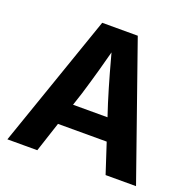

<svg xmlns="http://www.w3.org/2000/svg" viewBox="-128 -856 984 984"><g transform="rotate(20 364.0 -364.0)"><path d="M13.2 0 265.6 -727.5H459.5L714.8 0H548.8L433.6 -352.5Q412.1 -421.4 390.4 -498.5Q368.7 -575.7 343.3 -670.4H380.9Q356 -575.7 334.5 -498.3Q313 -420.9 292 -352.5L176.3 0ZM172.4 -163.1V-281.7H556.2V-163.1Z"/></g></svg>

Font: Inter 24pt
Style: Bold
Weight: 700
Designer: Rasmus Andersson
Foundry: rsms
Version: Version 4.001;git-66647c0bb